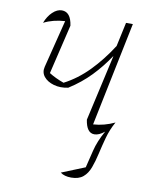

<svg xmlns="http://www.w3.org/2000/svg" viewBox="-79 -543 646 803"><g transform="rotate(10 244.5 -142.0)"><path d="M201 -169Q168 -162 140 -170Q112 -178 97.5 -196Q83 -214 89 -238L140 -441Q89 -438 50 -418Q61 -447 80 -465Q99 -483 119 -483Q157 -483 165 -426L115 -216Q142 -199 178 -186Q234 -215 281.5 -263.5Q329 -312 370 -376L392 -478H421L330 -36Q377 -39 421 -60Q402 -26 392 10.5Q382 47 374.5 80.5Q367 114 357 141Q347 168 328.5 183.5Q310 199 278 199Q249 199 232 186L331 146Q339 114 349 72.5Q359 31 385 -15Q362 4 342 4Q309 4 301 -51L364 -331H363Q332 -284 292.5 -243Q253 -202 201 -169Z"/></g></svg>

Font: Piazzolla Thin
Style: Italic
Weight: 100
Italic angle: -11.3°
Designer: Juan Pablo del Peral
Foundry: Huerta Tipografica
Version: Version 1.330